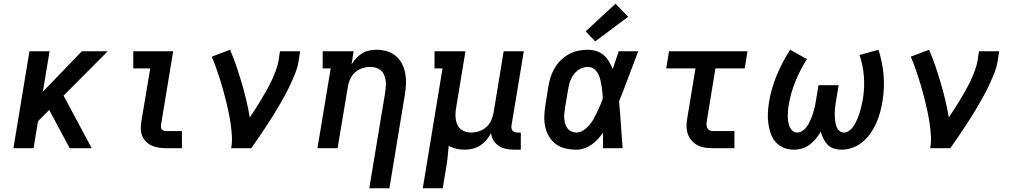

<svg xmlns="http://www.w3.org/2000/svg" viewBox="-20 -795 5440 1030"><path d="M52 0 138 -520H246L210 -303L419 -520H558L321 -282L472 0H354L244 -205L184 -145L160 0Z M871 0Q851 0 831.5 -3Q812 -6 795 -13.5Q778 -21 764.5 -34Q751 -47 743.5 -64.5Q736 -82 735.5 -102Q735 -122 738 -142L786 -428H695V-520H909L844 -126Q843 -120 843.5 -113Q844 -106 848 -101Q852 -96 858 -94Q864 -92 871 -92H956V0Z M1220 0Q1226 -32 1224 -65Q1222 -98 1217.5 -129.5Q1213 -161 1206.5 -192Q1200 -223 1192.5 -253.5Q1185 -284 1176.5 -314.5Q1168 -345 1158.5 -374.5Q1149 -404 1138.5 -433.5Q1128 -463 1116 -491L1214 -528Q1233 -485 1248 -440.5Q1263 -396 1276.5 -350.5Q1290 -305 1301 -258.5Q1312 -212 1320 -165Q1336 -189 1351.5 -213Q1367 -237 1382 -262Q1397 -287 1411 -312Q1425 -337 1437 -362.5Q1449 -388 1459 -414.5Q1469 -441 1474 -468L1482 -520H1590L1582 -468Q1577 -436 1565 -405.5Q1553 -375 1539 -344.5Q1525 -314 1509 -284.5Q1493 -255 1476 -226Q1459 -197 1441 -168.5Q1423 -140 1404.5 -112Q1386 -84 1367 -56Q1348 -28 1328 0Z M1961 215 2047 -303Q2049 -319 2050 -334.5Q2051 -350 2048.5 -365Q2046 -380 2040 -394Q2034 -408 2023 -417.5Q2012 -427 1997 -431.5Q1982 -436 1966 -436Q1945 -436 1923.5 -429Q1902 -422 1885 -407Q1868 -392 1858.5 -371Q1849 -350 1846 -329L1791 0H1683L1754 -428H1711V-520H1877L1866 -450Q1877 -468 1891.5 -483.5Q1906 -499 1924 -509.5Q1942 -520 1961.5 -524Q1981 -528 2001 -528Q2029 -528 2056 -520Q2083 -512 2103.5 -494.5Q2124 -477 2136.5 -453Q2149 -429 2154 -402Q2159 -375 2158 -346Q2157 -317 2152 -288L2069 215Z M2248 215 2354 -428H2311V-520H2477L2427 -217Q2424 -201 2423.5 -185.5Q2423 -170 2425 -155Q2427 -140 2433.5 -126Q2440 -112 2451 -102.5Q2462 -93 2476.5 -88.5Q2491 -84 2507 -84Q2529 -84 2550 -91Q2571 -98 2588.5 -113Q2606 -128 2615 -149Q2624 -170 2628 -191L2682 -520H2790L2724 -122Q2723 -114 2724 -107Q2725 -100 2729.5 -94.5Q2734 -89 2741 -86.5Q2748 -84 2756 -84H2774V8H2741Q2718 8 2696.5 4Q2675 0 2657 -11.5Q2639 -23 2628 -41Q2617 -59 2614 -81Q2604 -61 2589 -43.5Q2574 -26 2555 -14Q2536 -2 2515 3Q2494 8 2473 8Q2450 8 2428 3Q2406 -2 2387 -13Q2385 17 2381.5 47.5Q2378 78 2373 107L2355 215Z M3072 8Q3043 8 3014 1.5Q2985 -5 2962.5 -21.5Q2940 -38 2925.5 -62.5Q2911 -87 2905 -114.5Q2899 -142 2900 -172Q2901 -202 2906 -232L2922 -332Q2926 -357 2934 -382Q2942 -407 2956 -430.5Q2970 -454 2989.5 -473Q3009 -492 3033 -505Q3057 -518 3083 -523Q3109 -528 3134 -528Q3158 -528 3180.5 -520.5Q3203 -513 3219.5 -498.5Q3236 -484 3247.5 -464.5Q3259 -445 3267 -424Q3275 -448 3283 -472Q3291 -496 3299 -520H3404Q3378 -453 3353 -385.5Q3328 -318 3301 -251Q3307 -188 3311 -125.5Q3315 -63 3320 0H3215Q3215 -21 3215 -42Q3215 -63 3215 -83Q3202 -65 3187 -48.5Q3172 -32 3153.5 -19Q3135 -6 3114 1Q3093 8 3072 8ZM3072 -84Q3092 -84 3109.5 -95.5Q3127 -107 3140.5 -122.5Q3154 -138 3164 -156Q3174 -174 3182.5 -192Q3191 -210 3199 -228.5Q3207 -247 3214 -266Q3213 -283 3211.5 -300.5Q3210 -318 3207 -335Q3204 -352 3200 -369Q3196 -386 3188 -400.5Q3180 -415 3166 -425.5Q3152 -436 3134 -436Q3120 -436 3106 -431.5Q3092 -427 3080 -418Q3068 -409 3059 -397Q3050 -385 3043.5 -371.5Q3037 -358 3033.5 -344.5Q3030 -331 3028 -317L3011 -217Q3009 -202 3007.5 -187.5Q3006 -173 3007 -159Q3008 -145 3012 -131.5Q3016 -118 3024 -107Q3032 -96 3045 -90Q3058 -84 3072 -84ZM3173 -573 3122 -627 3282 -775 3350 -705Z M3802 0Q3780 0 3759 -3.5Q3738 -7 3720 -17Q3702 -27 3689 -42.5Q3676 -58 3669.5 -77.5Q3663 -97 3663 -119Q3663 -141 3667 -162L3711 -428H3554L3569 -520H3990L3975 -428H3818L3772 -147Q3770 -138 3770 -128.5Q3770 -119 3773.5 -110.5Q3777 -102 3785 -97Q3793 -92 3802 -92H3920V0Z M4239 8Q4210 8 4184 -2.5Q4158 -13 4140.5 -33.5Q4123 -54 4114 -80.5Q4105 -107 4101.5 -135Q4098 -163 4099.5 -192Q4101 -221 4106 -250Q4112 -286 4122.5 -322Q4133 -358 4147.5 -392.5Q4162 -427 4180 -461.5Q4198 -496 4219 -528L4309 -478Q4291 -450 4275.5 -420Q4260 -390 4248 -360.5Q4236 -331 4226.5 -299.5Q4217 -268 4212 -237Q4209 -222 4207.5 -206.5Q4206 -191 4206 -176Q4206 -161 4208 -146Q4210 -131 4215 -117.5Q4220 -104 4231 -94Q4242 -84 4257 -84Q4270 -84 4282.5 -91.5Q4295 -99 4303.5 -109.5Q4312 -120 4318.5 -132.5Q4325 -145 4330.5 -157.5Q4336 -170 4340 -182.5Q4344 -195 4347.5 -208Q4351 -221 4353.5 -234Q4356 -247 4358 -260L4371 -338H4479L4466 -260Q4464 -247 4462 -234.5Q4460 -222 4459 -209Q4458 -196 4458 -183Q4458 -170 4459 -157.5Q4460 -145 4462.5 -133Q4465 -121 4470 -110Q4475 -99 4485 -91.5Q4495 -84 4507 -84Q4521 -84 4533 -92Q4545 -100 4553.5 -111Q4562 -122 4568.5 -134.5Q4575 -147 4580.5 -159.5Q4586 -172 4590 -185Q4594 -198 4597.5 -211Q4601 -224 4603.5 -237Q4606 -250 4609 -264Q4619 -325 4614.5 -384.5Q4610 -444 4591 -500L4693 -528Q4703 -495 4710 -461.5Q4717 -428 4720 -392.5Q4723 -357 4721.5 -321.5Q4720 -286 4714 -250Q4709 -221 4701 -191.5Q4693 -162 4680.5 -134Q4668 -106 4650 -80Q4632 -54 4607.5 -33.5Q4583 -13 4553.5 -2.5Q4524 8 4494 8Q4473 8 4453 1.5Q4433 -5 4419.5 -19Q4406 -33 4397 -51.5Q4388 -70 4383 -89Q4372 -69 4357 -51Q4342 -33 4323.5 -19Q4305 -5 4283 1.5Q4261 8 4239 8Z M4970 0Q4976 -32 4974 -65Q4972 -98 4967.5 -129.5Q4963 -161 4956.5 -192Q4950 -223 4942.5 -253.5Q4935 -284 4926.5 -314.5Q4918 -345 4908.5 -374.5Q4899 -404 4888.5 -433.5Q4878 -463 4866 -491L4964 -528Q4983 -485 4998 -440.5Q5013 -396 5026.5 -350.5Q5040 -305 5051 -258.5Q5062 -212 5070 -165Q5086 -189 5101.5 -213Q5117 -237 5132 -262Q5147 -287 5161 -312Q5175 -337 5187 -362.5Q5199 -388 5209 -414.5Q5219 -441 5224 -468L5232 -520H5340L5332 -468Q5327 -436 5315 -405.5Q5303 -375 5289 -344.5Q5275 -314 5259 -284.5Q5243 -255 5226 -226Q5209 -197 5191 -168.5Q5173 -140 5154.5 -112Q5136 -84 5117 -56Q5098 -28 5078 0Z"/></svg>

Font: Iosevka Etoile SmBdObl
Style: Regular
Weight: 600
Italic angle: -9°
Designer: Belleve Invis
Foundry: Belleve Invis
Version: Version 15.5.2; ttfautohint (v1.8.4)